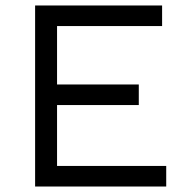

<svg xmlns="http://www.w3.org/2000/svg" viewBox="-20 -680 678 700"><path d="M586 0V-75H188V-297H486V-372H188V-585H571V-660H108V0Z"/></svg>

Font: WorkSans-Regular
Style: Regular
Weight: 500
Designer: Wei Huang
Foundry: Wei Huang
Version: ""